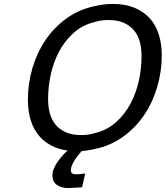

<svg xmlns="http://www.w3.org/2000/svg" viewBox="-20 -758 844 978"><path d="M372 12Q308 12 261 -7.5Q214 -27 183 -61.5Q152 -96 137 -144Q122 -192 122 -250Q122 -332 145 -410.5Q168 -489 211.5 -553.5Q255 -618 318.5 -664Q382 -710 463 -727Q485 -732 507.5 -735Q530 -738 554 -738Q618 -738 665 -718.5Q712 -699 743 -664.5Q774 -630 789 -582Q804 -534 804 -476Q804 -394 781 -315.5Q758 -237 714.5 -172.5Q671 -108 607.5 -62Q544 -16 463 1Q441 6 418.5 9Q396 12 372 12ZM463 -80Q526 -95 571 -135.5Q616 -176 645 -230.5Q674 -285 687.5 -348Q701 -411 701 -472Q701 -512 692 -545.5Q683 -579 662.5 -603.5Q642 -628 610 -642Q578 -656 533 -656Q494 -656 463 -646Q400 -631 355 -590.5Q310 -550 281 -495.5Q252 -441 238.5 -378Q225 -315 225 -254Q225 -214 234 -180.5Q243 -147 263.5 -122.5Q284 -98 316 -84Q348 -70 393 -70Q432 -70 463 -80ZM247 136Q247 117 255.5 98Q264 79 277 61Q290 43 305.5 27Q321 11 336 -1L359 -20H429Q418 -11 403 4.5Q388 20 374 38Q360 56 350.5 75Q341 94 341 110Q341 119 346.5 124.5Q352 130 373 130L414 126L398 196L328 200Q293 200 270 184Q247 168 247 136Z"/></svg>

Font: Perun
Style: Italic
Weight: 400
Italic angle: -12°
Foundry: Copyright (c) Stefan Peev, Context Ltd, 2016
Version: Version 1.027